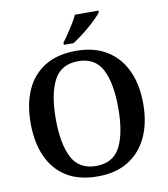

<svg xmlns="http://www.w3.org/2000/svg" viewBox="-99 -1014 968 1107"><g transform="rotate(-10 385.0 -460.5)"><path d="M385 10Q274 10 201 -36Q128 -82 91.5 -165Q55 -248 55 -359Q55 -470 91.5 -552Q128 -634 201.5 -679.5Q275 -725 386 -725Q491 -725 564.5 -679.5Q638 -634 676 -551.5Q714 -469 714 -358Q714 -247 676 -164.5Q638 -82 564.5 -36Q491 10 385 10ZM385 -51Q486 -51 527 -132Q568 -213 568 -358Q568 -503 527 -583.5Q486 -664 386 -664Q286 -664 244 -583.5Q202 -503 202 -358Q202 -213 243.5 -132Q285 -51 385 -51ZM322 -784Q337 -803 354.5 -829Q372 -855 388.5 -882Q405 -909 415 -931H553V-921Q544 -908 524 -888Q504 -868 478.5 -846Q453 -824 427 -804.5Q401 -785 379 -771H322Z"/></g></svg>

Font: Noto Serif NP Hmong SemiBold
Style: Regular
Weight: 600
Designer: Dalton Maag Ltd
Foundry: Dalton Maag Ltd
Version: Version 1.001; ttfautohint (v1.8.4.7-5d5b)